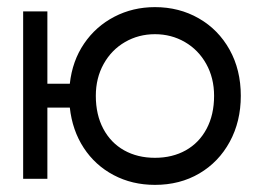

<svg xmlns="http://www.w3.org/2000/svg" viewBox="-20 -502 740 539"><path d="M249 -233Q249 -180 270 -140.5Q291 -101 328.5 -80Q366 -59 415 -59Q464 -59 501.5 -80Q539 -101 560 -140.5Q581 -180 581 -233Q581 -283 559 -322.5Q537 -362 499 -384Q461 -406 415 -406Q369 -406 331 -384Q293 -362 271 -322.5Q249 -283 249 -233ZM45 -470H113V-267H176Q183 -331 216 -379.5Q249 -428 301 -455Q353 -482 415 -482Q483 -482 538 -450.5Q593 -419 624.5 -362.5Q656 -306 656 -233Q656 -161 625 -104Q594 -47 539.5 -15Q485 17 415 17Q351 17 299 -10.5Q247 -38 215 -87Q183 -136 176 -200H113V0H45Z"/></svg>

Font: Kreadon
Style: Regular
Weight: 400
Designer: kohakuno
Foundry: StudioGnu
Version: Version 1.000;Glyphs 3.1.2 (3151)